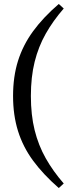

<svg xmlns="http://www.w3.org/2000/svg" viewBox="-20 -790 356 970"><path d="M46 -305Q46 -403 71 -482.5Q96 -562 147 -632Q198 -702 277 -770L302 -747Q248 -685 211 -619.5Q174 -554 155 -477.5Q136 -401 136 -305Q136 -209 155 -132.5Q174 -56 211 9.5Q248 75 302 137L277 160Q198 91 147 21.5Q96 -48 71 -128Q46 -208 46 -305Z"/></svg>

Font: Hedvig Letters Serif 14pt
Style: Regular
Weight: 400
Designer: Alexander Örn & Tor Weibull
Foundry: Kanon Foundry
Version: Version 1.000; ttfautohint (v1.8.4.7-5d5b)